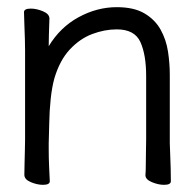

<svg xmlns="http://www.w3.org/2000/svg" viewBox="-20 -505 540 536"><path d="M386 -17Q387 -25 387 -44Q387 -63 387.5 -83.5Q388 -104 388 -115V-293Q388 -352 372 -387.5Q356 -423 306 -423Q272 -423 237.5 -410Q203 -397 175 -367Q147 -337 132 -287Q125 -262 121.5 -228.5Q118 -195 117.5 -162Q117 -129 116 -105V-89Q116 -65 117 -42Q118 -19 119 1Q119 11 100 11Q84 11 66 3.5Q48 -4 48 -17Q48 -25 48.5 -46Q49 -67 49.5 -87.5Q50 -108 50 -115V-364Q50 -374 49.5 -395Q49 -416 48 -438Q47 -460 47 -471Q47 -481 66 -481Q82 -481 100 -473.5Q118 -466 118 -453Q118 -453 117.5 -439Q117 -425 116.5 -407Q116 -389 116 -376Q148 -429 199.5 -457Q251 -485 306 -485Q354 -485 383.5 -467.5Q413 -450 428.5 -422Q444 -394 449 -361Q454 -328 454 -297V-105Q454 -99 455 -78Q456 -57 456.5 -34Q457 -11 457 1Q457 11 438 11Q422 11 404 3.5Q386 -4 386 -16Z"/></svg>

Font: Moon Stars Kai HW
Style: Regular
Weight: 400
Designer: GuiWonder
Version: Version 1.101